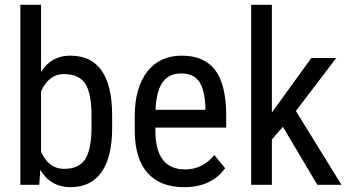

<svg xmlns="http://www.w3.org/2000/svg" viewBox="-20 -770 1452 800"><path d="M361.3 -288.1Q361.3 -381.8 335 -421.6Q308.6 -461.4 246.1 -461.4Q183.6 -461.4 150.9 -389.2V-137.7Q183.1 -66.4 246.6 -66.4Q310.1 -66.4 335.4 -107.4Q360.8 -148.4 361.3 -234.9ZM272.9 -538.1Q446.3 -538.1 447.3 -291V-238.8Q447.3 -115.2 402.8 -52.7Q358.4 9.8 274.4 9.8Q190.4 9.8 147.9 -62.5L143.6 0H64.9V-750H150.9V-470.2Q193.4 -538.1 272.9 -538.1Z M627.9 -312.5H835.9V-324.2Q832.5 -399.4 808.8 -431.6Q785.2 -463.9 734.4 -463.9Q683.6 -463.9 657.5 -427Q631.3 -390.1 627.9 -312.5ZM751.5 -64Q824.2 -64 873 -124L918 -69.3Q861.8 9.8 746.6 9.8Q647.9 9.8 595.2 -49.1Q542.5 -107.9 541.5 -221.7V-285.6Q541.5 -403.8 593 -470.9Q644.5 -538.1 737.3 -538.1Q830.1 -538.1 875.7 -479Q921.4 -419.9 922.4 -294.9V-238.3H627.4V-226.1Q627.4 -64 751.5 -64Z M1112.8 0H1026.4V-750H1112.8V-301.3L1277.3 -528.3H1380.9L1212.9 -307.6L1402.8 0H1302.2L1158.7 -241.7L1112.8 -189Z"/></svg>

Font: RobotoCondensed-Regular
Style: Regular
Weight: 400
Designer: Google
Version: Version 2.001201; 2014